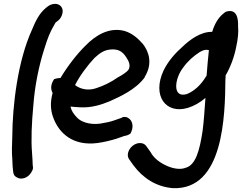

<svg xmlns="http://www.w3.org/2000/svg" viewBox="-20 -716 1261 1000"><path d="M147 -562C71 -396 45 -162 44 -7C42 42 41 80 44 111C45 144 46 157 48 173C50 200 61 204 68 208C88 221 120 213 138 189C145 179 155 165 151 150L150 137C150 126 149 111 147 82C141 12 145 -76 154 -171C161 -265 181 -368 210 -459C229 -521 241 -550 264 -589C266 -593 268 -596 269 -598L283 -609C297 -620 302 -634 305 -646C312 -675 293 -696 267 -696C253 -696 238 -690 228 -682L217 -673C183 -645 163 -601 147 -562Z M262 -304C241 -273 245 -248 254 -232C241 -183 243 -145 256 -107C287 -19 363 45 487 29C523 24 556 16 588 6L628 -8C643 -10 652 -15 657 -19L658 -18C679 -53 670 -84 654 -97C644 -106 632 -110 616 -105L615 -103L572 -88C555 -82 532 -77 501 -72C445 -65 399 -82 379 -106C364 -122 352 -138 347 -161C362 -159 381 -158 400 -157C456 -154 509 -171 550 -188C606 -213 686 -249 733 -312L734 -316C778 -387 753 -450 725 -486C700 -515 669 -543 628 -555C546 -576 476 -530 426 -479C381 -435 333 -373 295 -310C279 -309 268 -306 262 -304ZM371 -273C396 -323 438 -378 472 -414C501 -441 523 -455 554 -458C601 -463 621 -443 638 -417C652 -396 662 -372 648 -351C638 -339 615 -324 592 -312C560 -289 520 -269 479 -256C436 -242 396 -253 371 -273Z M647 80C644 92 646 105 653 114C660 125 668 134 675 145C724 211 793 257 881 264C1145 274 1152 -115 1154 -301L1155 -315V-323C1179 -364 1200 -418 1210 -471C1219 -510 1223 -549 1220 -577C1219 -579 1230 -676 1160 -656C1153 -654 1147 -648 1142 -644C1115 -622 1097 -589 1085 -550C1026 -552 967 -508 931 -473C896 -442 858 -402 832 -349C771 -218 843 -120 958 -154C991 -164 1022 -182 1050 -206C1046 -150 1042 -85 1035 -33C1019 73 998 141 950 157H949C922 169 884 163 852 149C814 133 781 108 764 76L742 45C736 37 727 29 709 29C682 29 654 51 647 80ZM934 -364C956 -396 989 -425 1019 -444C1039 -456 1051 -459 1068 -455C1064 -415 1059 -365 1056 -322L1052 -316C1026 -273 991 -241 953 -226C875 -203 890 -309 934 -364Z"/></svg>

Font: Stray Cat
Style: ExBlkCnObl
Weight: 1000
Version: Version 1.0